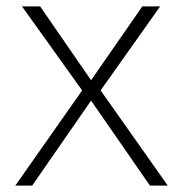

<svg xmlns="http://www.w3.org/2000/svg" viewBox="-20 -583 579 603"><path d="M28 0 238 -299 49 -563H106L266 -331L427 -563H483L296 -299L507 0H451L266 -267L81 0Z"/></svg>

Font: Darker Grotesque Light
Style: Regular
Weight: 400
Version: Version 1.000;gftools[0.9.28]